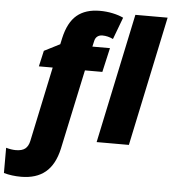

<svg xmlns="http://www.w3.org/2000/svg" viewBox="-166 -823 1001 1121"><g transform="rotate(5 334.5 -262.5)"><path d="M-1 240.2Q-54.7 240.2 -102.1 227.1V79.1Q-71.3 87.9 -44.9 87.9Q-8.8 87.9 9.8 73.2Q28.3 58.6 35.2 26.9L127.9 -411.1H46.9L67.9 -503.9L160.2 -550.8L168 -586.9Q189 -680.7 239.5 -722.9Q290 -765.1 374 -765.1Q413.1 -765.1 449.7 -757.3Q486.3 -749.5 512.2 -736.8L463.9 -607.9Q432.6 -623 400.9 -623Q383.8 -623 371.8 -614Q359.9 -605 356 -587.9L348.1 -553.2H451.2L418.9 -411.1H316.9L216.8 57.1Q195.8 150.9 141.8 195.6Q87.9 240.2 -1 240.2ZM610.4 0H421.4L582 -759.8H771Z"/></g></svg>

Font: Open Sans Extrabold
Style: Italic
Weight: 800
Italic angle: -12°
Foundry: Ascender Corporation
Version: Version 1.10